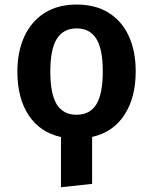

<svg xmlns="http://www.w3.org/2000/svg" viewBox="-20 -578 655 822"><path d="M308.2 -558.5Q389.2 -558.5 445.6 -523.1Q502.1 -487.7 531.5 -423.3Q561 -359 561 -272.8Q561 -160 512.6 -85.9Q464.1 -11.8 374.4 8.2V209.2L241 223.6V8.7Q151.3 -11.3 102.8 -84.4Q54.4 -157.4 54.4 -271.8Q54.4 -356.9 84.1 -421.5Q113.8 -486.2 170.5 -522.3Q227.2 -558.5 308.2 -558.5ZM308.2 -456.4Q251.3 -456.4 223.3 -411.8Q195.4 -367.2 195.4 -271.8Q195.4 -175.4 223.1 -131Q250.8 -86.7 307.7 -86.7Q364.6 -86.7 392.3 -131Q420 -175.4 420 -272.8Q420 -367.7 392.3 -412.1Q364.6 -456.4 308.2 -456.4Z"/></svg>

Font: Fira Code SemiBold
Style: Regular
Weight: 600
Designer: Carrois Corporate, Edenspiekermann AG, Nikita Prokopov
Foundry: Carrois Corporate, Edenspiekermann AG, Nikita Prokopov
Version: Version 6.002